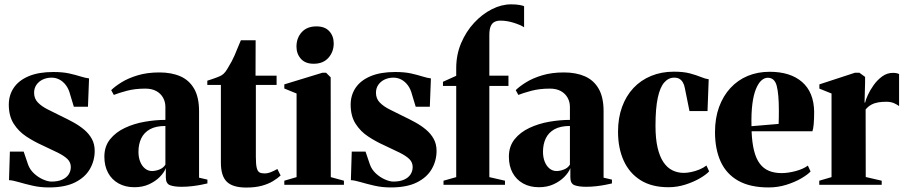

<svg xmlns="http://www.w3.org/2000/svg" viewBox="-20 -851 4179 884"><path d="M205 12Q165.5 12 129.5 3.8Q93.5 -4.5 65.5 -12.8Q37.5 -21 21.5 -21.5L25.5 -153H89L109 -94Q117.5 -70 136.8 -52.2Q156 -34.5 178.2 -24.8Q200.5 -15 217 -15Q246.5 -15 266.2 -23.8Q286 -32.5 296 -47.8Q306 -63 306 -82Q306 -103.5 290.8 -118.5Q275.5 -133.5 246 -148.2Q216.5 -163 173 -183Q136 -199.5 100.8 -222.8Q65.5 -246 43 -281.5Q20.5 -317 20.5 -369Q20.5 -413 43.5 -447Q66.5 -481 112.2 -500.2Q158 -519.5 225.5 -519.5Q268.5 -519.5 298.8 -512.8Q329 -506 351 -499Q373 -492 390 -490L385 -359.5H320L303.5 -414Q297 -440.5 284 -458Q271 -475.5 254 -484.5Q237 -493.5 217.5 -493.5Q195.5 -493.5 177.2 -485Q159 -476.5 148 -460.8Q137 -445 137 -424Q137 -397 154.5 -379Q172 -361 200.2 -347Q228.5 -333 260.5 -317Q290 -303 317.8 -287.8Q345.5 -272.5 367.8 -253.8Q390 -235 403 -211.2Q416 -187.5 416 -156.5Q416 -111.5 394 -73Q372 -34.5 325.5 -11.2Q279 12 205 12Z M599 11Q557 11 525.8 -6.5Q494.5 -24 477.5 -55.5Q460.5 -87 460.5 -129.5Q460.5 -177 486.8 -209.8Q513 -242.5 555.2 -262.2Q597.5 -282 646.5 -290.5Q695.5 -299 741.5 -299V-358.5Q741.5 -382 730.8 -401.2Q720 -420.5 699.5 -431.8Q679 -443 649 -443Q601 -443 563.2 -432.8Q525.5 -422.5 504 -414L492 -436Q509 -453 539.5 -472Q570 -491 613.8 -504.2Q657.5 -517.5 714 -517.5Q770 -517.5 810.8 -499.5Q851.5 -481.5 874 -442.2Q896.5 -403 896.5 -339.5V-33L935 -24V-6.5Q924.5 -4 905.8 -0.2Q887 3.5 863.8 6.2Q840.5 9 816 9Q782.5 9 763 1.8Q743.5 -5.5 743.5 -34.5V-77Q735.5 -56.5 715.5 -36.2Q695.5 -16 666 -2.5Q636.5 11 599 11ZM680 -63.5Q695.5 -63.5 713.8 -70.5Q732 -77.5 741.5 -93V-271Q697.5 -271 670.2 -255.8Q643 -240.5 630.2 -213.8Q617.5 -187 617.5 -152Q617.5 -126.5 625.5 -106.5Q633.5 -86.5 647.8 -75Q662 -63.5 680 -63.5Z M1113.5 12.5Q1052 12.5 1024.5 -14Q997 -40.5 997 -102.5V-460H934.5V-479.5Q945.5 -483 957.5 -487Q969.5 -491 981 -495.5Q992.5 -500 1000.5 -504.5Q1010.5 -510.5 1018.5 -521.5Q1026.5 -532.5 1033.5 -545.5Q1040.5 -558.5 1047 -569Q1052.5 -579 1060 -596Q1067.5 -613 1075 -632.2Q1082.5 -651.5 1089 -665.5H1157L1156.5 -502.5H1253.5V-460H1158V-129Q1158 -95 1162 -78.5Q1166 -62 1174.8 -57.2Q1183.5 -52.5 1198 -52.5Q1212.5 -52.5 1228.5 -59Q1244.5 -65.5 1257 -73L1272 -43Q1257.5 -29.5 1236.5 -16.8Q1215.5 -4 1185.5 4.2Q1155.5 12.5 1113.5 12.5Z M1289 0V-19L1345.5 -35.5V-420.5L1289 -443.5V-462.5L1464 -516H1481.5L1502.5 -495L1503 -35.5L1563.5 -19V0ZM1423.5 -557.5Q1385.5 -557.5 1365.2 -580.5Q1345 -603.5 1345 -636.5Q1345 -676 1369.2 -702.8Q1393.5 -729.5 1436.5 -729.5H1437.5Q1476 -729.5 1496.2 -707.2Q1516.5 -685 1516.5 -651Q1516.5 -612.5 1492.2 -585Q1468 -557.5 1424.5 -557.5Z M1779 12Q1739.5 12 1703.5 3.8Q1667.5 -4.5 1639.5 -12.8Q1611.5 -21 1595.5 -21.5L1599.5 -153H1663L1683 -94Q1691.5 -70 1710.8 -52.2Q1730 -34.5 1752.2 -24.8Q1774.5 -15 1791 -15Q1820.5 -15 1840.2 -23.8Q1860 -32.5 1870 -47.8Q1880 -63 1880 -82Q1880 -103.5 1864.8 -118.5Q1849.5 -133.5 1820 -148.2Q1790.5 -163 1747 -183Q1710 -199.5 1674.8 -222.8Q1639.5 -246 1617 -281.5Q1594.5 -317 1594.5 -369Q1594.5 -413 1617.5 -447Q1640.5 -481 1686.2 -500.2Q1732 -519.5 1799.5 -519.5Q1842.5 -519.5 1872.8 -512.8Q1903 -506 1925 -499Q1947 -492 1964 -490L1959 -359.5H1894L1877.5 -414Q1871 -440.5 1858 -458Q1845 -475.5 1828 -484.5Q1811 -493.5 1791.5 -493.5Q1769.5 -493.5 1751.2 -485Q1733 -476.5 1722 -460.8Q1711 -445 1711 -424Q1711 -397 1728.5 -379Q1746 -361 1774.2 -347Q1802.5 -333 1834.5 -317Q1864 -303 1891.8 -287.8Q1919.5 -272.5 1941.8 -253.8Q1964 -235 1977 -211.2Q1990 -187.5 1990 -156.5Q1990 -111.5 1968 -73Q1946 -34.5 1899.5 -11.2Q1853 12 1779 12Z M2022 0V-19L2080.5 -35.5V-455.5H2019.5V-474.5L2080.5 -502V-537.5Q2080.5 -599 2103 -652.2Q2125.5 -705.5 2162.8 -745.8Q2200 -786 2244.5 -808.5Q2289 -831 2333 -831Q2356 -831 2371.5 -828.2Q2387 -825.5 2393 -822.5V-725.5Q2376 -736.5 2345 -746.2Q2314 -756 2284 -756Q2268 -756 2256.5 -750Q2245 -744 2239 -729.5Q2233 -715 2233 -689V-502.5H2321V-455.5H2233V-35.5L2305 -19V0Z M2461.5 11Q2419.5 11 2388.2 -6.5Q2357 -24 2340 -55.5Q2323 -87 2323 -129.5Q2323 -177 2349.2 -209.8Q2375.5 -242.5 2417.8 -262.2Q2460 -282 2509 -290.5Q2558 -299 2604 -299V-358.5Q2604 -382 2593.2 -401.2Q2582.5 -420.5 2562 -431.8Q2541.5 -443 2511.5 -443Q2463.5 -443 2425.8 -432.8Q2388 -422.5 2366.5 -414L2354.5 -436Q2371.5 -453 2402 -472Q2432.5 -491 2476.2 -504.2Q2520 -517.5 2576.5 -517.5Q2632.5 -517.5 2673.2 -499.5Q2714 -481.5 2736.5 -442.2Q2759 -403 2759 -339.5V-33L2797.5 -24V-6.5Q2787 -4 2768.2 -0.2Q2749.5 3.5 2726.2 6.2Q2703 9 2678.5 9Q2645 9 2625.5 1.8Q2606 -5.5 2606 -34.5V-77Q2598 -56.5 2578 -36.2Q2558 -16 2528.5 -2.5Q2499 11 2461.5 11ZM2542.5 -63.5Q2558 -63.5 2576.2 -70.5Q2594.5 -77.5 2604 -93V-271Q2560 -271 2532.8 -255.8Q2505.5 -240.5 2492.8 -213.8Q2480 -187 2480 -152Q2480 -126.5 2488 -106.5Q2496 -86.5 2510.2 -75Q2524.5 -63.5 2542.5 -63.5Z M3057.5 11Q2980.5 11 2929 -21.5Q2877.5 -54 2851.5 -111.5Q2825.5 -169 2825.5 -244.5Q2825.5 -307.5 2844 -358.5Q2862.5 -409.5 2896.5 -445.8Q2930.5 -482 2978 -501.5Q3025.5 -521 3082.5 -521Q3127 -521 3156.8 -513Q3186.5 -505 3207 -496.5Q3227.5 -488 3243 -486L3237.5 -339.5H3154.5L3133 -446Q3130.5 -460.5 3124.2 -471.2Q3118 -482 3108.5 -487.8Q3099 -493.5 3084 -493.5Q3058 -493.5 3038.5 -471.5Q3019 -449.5 3008.5 -400.8Q2998 -352 2998 -271.5Q2998 -213 3007.5 -171.8Q3017 -130.5 3034.5 -104.5Q3052 -78.5 3076 -66.8Q3100 -55 3128.5 -55Q3143.5 -55 3162.8 -59Q3182 -63 3200.8 -70.8Q3219.5 -78.5 3232.5 -89L3245 -62Q3231.5 -47 3202.2 -30Q3173 -13 3135.2 -1Q3097.5 11 3057.5 11Z M3519 12Q3433.5 12 3378.8 -19Q3324 -50 3298 -107.2Q3272 -164.5 3272 -242.5Q3272 -307.5 3290.8 -358.5Q3309.5 -409.5 3343.2 -446Q3377 -482.5 3422.8 -501.5Q3468.5 -520.5 3523.5 -520.5Q3619 -520.5 3673 -473.5Q3727 -426.5 3728.5 -337Q3728.5 -303 3726.5 -280.2Q3724.5 -257.5 3720.5 -246.5H3440.5Q3442.5 -194 3451.8 -157.2Q3461 -120.5 3478 -97.8Q3495 -75 3520.2 -64.5Q3545.5 -54 3579 -54Q3607.5 -54 3642.8 -63.2Q3678 -72.5 3699.5 -88.5L3712 -61.5Q3698 -46.5 3668.2 -29.2Q3638.5 -12 3599.8 0Q3561 12 3519 12ZM3440 -270 3565 -280.5Q3565.5 -297 3565.8 -311.8Q3566 -326.5 3566 -343Q3566 -418 3556.2 -455.5Q3546.5 -493 3515 -493Q3499.5 -493 3485.5 -480.5Q3471.5 -468 3460.5 -441.2Q3449.5 -414.5 3444 -372.2Q3438.5 -330 3440 -270Z M3752 0V-19L3808.5 -35.5V-420.5L3752.5 -443V-462.5L3916 -516H3937L3963 -497V-471L3960.5 -378.5L3963.5 -379.5Q3965.5 -391 3975.5 -413Q3985.5 -435 4002.2 -458.8Q4019 -482.5 4041.5 -499Q4064 -515.5 4091 -515.5Q4101.5 -515.5 4108.2 -514Q4115 -512.5 4119.5 -510V-362.5Q4113 -368 4097.8 -375.2Q4082.5 -382.5 4061 -382.5Q4041.5 -382.5 4024.2 -379.8Q4007 -377 3992.2 -369.2Q3977.5 -361.5 3965.5 -347L3966 -36L4039.5 -19V0Z"/></svg>

Font: Merriweather 144pt ExtraBold
Style: Regular
Weight: 800
Version: Version 2.100